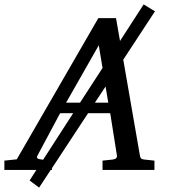

<svg xmlns="http://www.w3.org/2000/svg" viewBox="-73 -769 766 869"><path d="M391.1 0V-42L437 -46.9Q459 -49.8 456.1 -65.9L425.8 -256.8H325.7L162.1 -7.8V0H156.7L104 80.1L61 47.9L91.8 0H-53.2V-42L2.9 -47.9L372.1 -687H452.1L470.2 -583.5L577.1 -749L628.4 -717.8L484.9 -499L560.1 -65.9Q561.5 -56.2 565.4 -52Q569.3 -47.9 580.1 -46.9L626 -42V0ZM374 -564 226.1 -304.2H289.1L391.1 -461.4ZM97.2 -65.9Q91.8 -56.2 96.9 -52.2Q102.1 -48.3 116.2 -46.9L122.1 -45.9L258.3 -256.8H199.2ZM417 -304.2 404.8 -377.4 356.4 -304.2Z"/></svg>

Font: Charis SIL Am
Style: Italic
Weight: 400
Italic angle: -11°
Foundry: SIL International
Version: Version 5.000